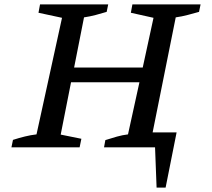

<svg xmlns="http://www.w3.org/2000/svg" viewBox="-20 -670 966 873"><path d="M32 0 39 -34Q67 -43 93.5 -49.5Q120 -56 146 -59L262 -589L155 -612L162 -650H472L465 -616Q442 -609 415.5 -602Q389 -595 362 -591L317 -363H629L678 -589L575 -612L582 -650H892L885 -616Q860 -609 833.5 -602Q807 -595 779 -591L674 -68H783L733 183H692L685 0H453L459 -33Q487 -42 512 -49Q537 -56 562 -59L614 -296H303L256 -58L350 -39L342 0Z"/></svg>

Font: Piazzolla Medium
Style: Italic
Weight: 500
Italic angle: -11.3°
Designer: Juan Pablo del Peral
Foundry: Huerta Tipografica
Version: Version 1.330